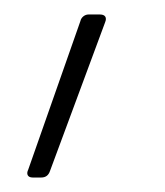

<svg xmlns="http://www.w3.org/2000/svg" viewBox="-20 -174 228 265"><path d="M25 71H37C43 71 47 68 49 62L125 -143C128 -150 125 -154 118 -154H102C97 -154 92 -150 91 -145L19 60C16 66 18 71 25 71Z"/></svg>

Font: Barlow ExtraLight
Style: Italic
Weight: 275
Italic angle: -7°
Designer: Jeremy Tribby
Foundry: Tribby Type
Version: Version 1.422;hotconv 1.0.109;makeotfexe 2.5.65596